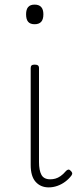

<svg xmlns="http://www.w3.org/2000/svg" viewBox="-20 -795 340 832"><path d="M191 17Q156 17 134.5 -7Q113 -31 113 -80V-500Q113 -508 117 -511.5Q121 -515 130 -515Q140 -515 144.5 -511.5Q149 -508 149 -500V-93Q149 -57 159.5 -37.5Q170 -18 198 -18Q209 -18 220 -21Q231 -24 242.5 -32Q254 -40 265 -53Q270 -59 275.5 -60Q281 -61 286 -55Q291 -51 292.5 -46Q294 -41 290 -35Q279 -20 263 -8Q247 4 228.5 10.5Q210 17 191 17ZM130 -690Q111 -690 102 -700.5Q93 -711 93 -733Q93 -754 102 -764.5Q111 -775 130 -775Q149 -775 158.5 -764.5Q168 -754 168 -733Q168 -711 158.5 -700.5Q149 -690 130 -690Z"/></svg>

Font: Playwrite CL Thin
Style: Regular
Weight: 100
Designer: Veronika Burian, José Scaglione
Foundry: TypeTogether
Version: Version 1.002